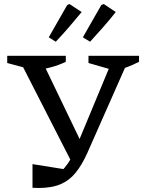

<svg xmlns="http://www.w3.org/2000/svg" viewBox="-20 -931 718 957"><path d="M142 5V-113L323 -84L272 -64Q289 -80 304 -97.5Q319 -115 332.5 -139Q346 -163 360 -198L545 -643H610V-609L415 -168Q388 -108 356.5 -69.5Q325 -31 281 -12.5Q237 6 172 6Q165 6 157.5 5.5Q150 5 142 5ZM341 -115 86 -614V-643H182L388 -215ZM150 -581 16 -617V-653H308V-623Q273 -606 233.5 -595.5Q194 -585 150 -581ZM546 -581 421 -617V-653H673V-623Q640 -606 611 -595.5Q582 -585 546 -581ZM223 -745 315 -906 326 -911 387 -871Q356 -833 324 -796Q292 -759 258 -723ZM393 -745 485 -906 497 -911 557 -871Q527 -833 494.5 -796Q462 -759 429 -723Z"/></svg>

Font: Piazzolla 24pt Medium
Style: Regular
Weight: 500
Designer: Juan Pablo del Peral
Foundry: Huerta Tipografica
Version: Version 2.005